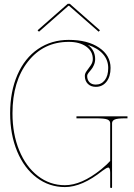

<svg xmlns="http://www.w3.org/2000/svg" viewBox="-20 -970 697 998"><path d="M182.6 -805.2 175.3 -812.5 332 -950.2H342.8L499.5 -812.5L492.7 -805.2L338.9 -939.9H335.9ZM436.5 -736.8Q474.6 -709 474.6 -663.1Q474.6 -646.5 468 -631.6Q461.4 -616.7 453.9 -608.2Q446.3 -599.6 439.7 -590.8Q433.1 -582 433.1 -575.7Q433.1 -554.7 445.1 -542.5Q457 -530.3 478 -530.3Q506.8 -530.3 524.7 -553.2Q542.5 -576.2 542.5 -616.7Q542.5 -658.2 515.1 -689.2Q487.8 -720.2 436.5 -736.8ZM337.4 -762.7Q435.1 -762.7 494.9 -722.4Q554.7 -682.1 554.7 -616.7Q554.7 -572.3 533.7 -545.4Q512.7 -518.6 478 -518.6Q452.1 -518.6 436.5 -534.2Q420.9 -549.8 420.9 -575.7Q420.9 -588.4 431.2 -601.8Q441.4 -615.2 451.9 -630.6Q462.4 -646 462.4 -663.1Q462.4 -703.6 428 -728Q393.6 -752.4 337.4 -752.4Q206.1 -752.4 125.5 -650.1Q44.9 -547.9 44.9 -380.9Q44.9 -273.9 79.8 -188.7Q114.7 -103.5 177 -55.4Q239.3 -7.3 317.4 -7.3Q403.3 -7.3 505.9 -89.8Q540 -118.2 552.7 -133.3V-329.6Q552.7 -342.8 538.1 -348.9Q523.4 -355 477.5 -355H377.4V-365.2H642.6V-355H631.8Q589.4 -355 575.9 -348.6Q562.5 -342.3 562.5 -329.6V2.4Q562.5 7.3 557.6 7.3Q552.7 7.3 552.7 2.4V-71.3Q552.7 -99.1 543 -99.1Q534.7 -99.1 512.7 -82.5Q406.2 2.4 317.4 2.4Q235.8 2.4 170.7 -46.6Q105.5 -95.7 69.1 -183.3Q32.7 -271 32.7 -380.9Q32.7 -494.1 70.6 -581.1Q108.4 -668 177.7 -715.3Q247.1 -762.7 337.4 -762.7Z"/></svg>

Font: ZnikomitNo24
Style: Thin
Weight: 300
Designer: gluk
Foundry: gluk
Version: Version 0.55